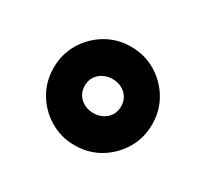

<svg xmlns="http://www.w3.org/2000/svg" viewBox="-82 -518 609 569"><g transform="rotate(30 223.0 -233.5)"><path d="M54.7 -233.4Q54.7 -280.3 77.4 -318.4Q100.1 -356.4 138.2 -379.2Q176.3 -401.9 223.1 -401.9Q270 -401.9 308.1 -379.2Q346.2 -356.4 368.9 -318.4Q391.6 -280.3 391.6 -233.4Q391.6 -186.5 368.9 -148.4Q346.2 -110.4 308.1 -87.6Q270 -64.9 223.1 -64.9Q176.3 -64.9 138.2 -87.6Q100.1 -110.4 77.4 -148.4Q54.7 -186.5 54.7 -233.4ZM161.1 -233.4Q161.1 -207.5 179.2 -191.4Q197.3 -175.3 223.1 -175.3Q249.5 -175.3 267.3 -191.4Q285.2 -207.5 285.2 -233.4Q285.2 -259.3 267.3 -275.4Q249.5 -291.5 223.1 -291.5Q197.3 -291.5 179.2 -275.4Q161.1 -259.3 161.1 -233.4Z"/></g></svg>

Font: Vazirmatn RD ExtraBold
Style: Regular
Weight: 800
Designer: Saber Rastikerdar
Foundry: Saber Rastikerdar
Version: Version 32.102